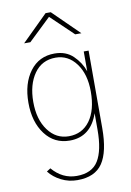

<svg xmlns="http://www.w3.org/2000/svg" viewBox="-104 -806 753 1103"><g transform="rotate(-10 272.5 -254.5)"><path d="M84 -252.9Q84 -150.4 130.9 -86.9Q177.7 -23.4 252 -23.4Q330.1 -23.4 375 -85Q419.9 -146.5 419.9 -254.9Q419.9 -356.4 373.5 -418.9Q327.1 -481.4 253.9 -481.4Q173.8 -481.4 128.9 -417.5Q84 -353.5 84 -252.9ZM55.7 -252.9Q55.7 -365.2 108.4 -435.5Q161.1 -505.9 252 -505.9Q318.4 -505.9 359.9 -465.8Q401.4 -425.8 419.9 -373V-488.3H448.2V-36.1Q448.2 101.6 403.8 167.5Q359.4 233.4 256.8 233.4Q206.1 233.4 162.6 211.4Q119.1 189.5 91.8 154.3L114.3 139.6Q173.8 209 256.8 209Q345.7 209 382.8 148.9Q419.9 88.9 419.9 -31.2V-127.9Q375 2 252.9 2Q163.1 2 109.4 -69.3Q55.7 -140.6 55.7 -252.9ZM90.8 -593.8 242.2 -743.2H272.5L424.8 -593.8H388.7L257.8 -718.8L127 -593.8Z"/></g></svg>

Font: Gothic A1 Thin
Style: Regular
Weight: 250
Designer: HanYang I&C Co.,Ltd.
Foundry: HanYang I&C Co.,Ltd.
Version: Version 2.50